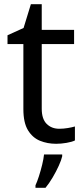

<svg xmlns="http://www.w3.org/2000/svg" viewBox="-20 -679 401 920"><path d="M264 -62Q284 -62 305 -65.5Q326 -69 339 -73V-6Q325 1 299 5.5Q273 10 249 10Q207 10 171.5 -4.5Q136 -19 114 -55Q92 -91 92 -156V-468H16V-510L93 -545L128 -659H180V-536H335V-468H180V-158Q180 -109 203.5 -85.5Q227 -62 264 -62ZM278 70Q274 88 261.5 115.5Q249 143 232.5 171Q216 199 198 221H150V209Q158 192 166.5 165.5Q175 139 182 110.5Q189 82 191 61H278Z"/></svg>

Font: Noto Sans Old Hungarian
Style: Regular
Weight: 400
Designer: Monotype Design Team
Foundry: Monotype Imaging Inc.
Version: Version 2.005; ttfautohint (v1.8.4.7-5d5b)